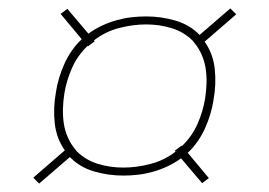

<svg xmlns="http://www.w3.org/2000/svg" viewBox="-20 -568 640 456"><path d="M73 -132 59 -146 134 -211Q114 -239 110 -275.5Q106 -312 113 -350Q118 -383 133 -416.5Q148 -450 174 -475L124 -535L140 -547L190 -488Q205 -499 222 -507Q239 -515 257 -520Q275 -525 292.5 -527Q310 -529 327 -529Q363 -529 397 -519Q431 -509 454 -485L527 -548L541 -534L466 -469Q486 -441 490 -404.5Q494 -368 487 -330Q482 -297 467 -263.5Q452 -230 426 -205L476 -145L460 -133L410 -192Q395 -181 378 -173Q361 -165 343 -160Q325 -155 307.5 -153Q290 -151 273 -151Q237 -151 203 -161Q169 -171 146 -195ZM273 -170Q304 -170 337 -178.5Q370 -187 397 -208L395 -210L411 -222L412 -221Q436 -244 449 -273.5Q462 -303 467 -333Q470 -352 470.5 -370Q471 -388 468.5 -405Q466 -422 459 -438Q452 -454 441 -467L438 -471Q417 -492 388 -501Q359 -510 327 -510Q296 -510 263 -501.5Q230 -493 203 -472L205 -470L189 -458L188 -459Q164 -436 151 -406.5Q138 -377 133 -347Q130 -328 129.5 -310Q129 -292 131.5 -275Q134 -258 141 -242Q148 -226 159 -213L162 -209Q183 -188 212 -179Q241 -170 273 -170Z"/></svg>

Font: Iosevka Aile Thin
Style: Italic
Weight: 100
Italic angle: -9°
Designer: Belleve Invis
Foundry: Belleve Invis
Version: Version 31.1.0; ttfautohint (v1.8.4)